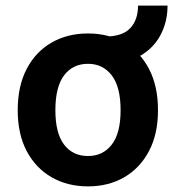

<svg xmlns="http://www.w3.org/2000/svg" viewBox="-20 -652 626 683"><path d="M43 -260Q43 -346 75 -407Q107 -468 163.5 -500.5Q220 -533 293 -533Q366 -533 422 -500.5Q478 -468 510 -407Q542 -346 542 -260Q542 -175 510 -114.5Q478 -54 422 -21.5Q366 11 293 11Q220 11 163.5 -21.5Q107 -54 75 -114.5Q43 -175 43 -260ZM177 -260Q177 -178 208 -137.5Q239 -97 293 -97Q346 -97 377.5 -137.5Q409 -178 409 -260Q409 -343 377.5 -384Q346 -425 293 -425Q239 -425 208 -384Q177 -343 177 -260ZM353 -424V-522Q415 -522 443 -551.5Q471 -581 471 -632H576Q576 -574 550.5 -526.5Q525 -479 475.5 -451.5Q426 -424 353 -424Z"/></svg>

Font: Radio Canada SemiBold
Style: Regular
Weight: 600
Designer: Charles Daoud, Etienne Aubert Bonn, Alexandre Saumier Demers, Jacques Le Bailly
Foundry: Radio-Canada
Version: Version 2.104; ttfautohint (v1.8.4.7-5d5b);gftools[0.9.28.de